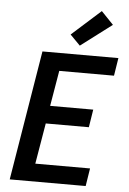

<svg xmlns="http://www.w3.org/2000/svg" viewBox="-64 -1037 727 1083"><g transform="rotate(5 300.0 -495.5)"><path d="M33 0 154 -735H584L568 -634H258L224 -433H468L452 -332H208L169 -101H479L463 0ZM361 -786 304 -844 468 -991 537 -919Z"/></g></svg>

Font: Iosevka Extended
Style: Bold Italic
Weight: 700
Width: 7
Italic angle: -9°
Monospace: yes
Designer: Belleve Invis
Foundry: Belleve Invis
Version: Version 32.5.0; ttfautohint (v1.8.4)